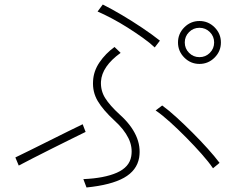

<svg xmlns="http://www.w3.org/2000/svg" viewBox="-20 -814 1040 850"><path d="M596 -116Q586 -59 529 -27Q472 5 363 16L349 -21Q442 -25 497.5 -49.5Q553 -74 561 -122Q568 -163 548.5 -202.5Q529 -242 487 -280Q436 -327 412.5 -367Q389 -407 392 -455Q394 -499 420.5 -538Q447 -577 487 -606L514 -580Q431 -520 427 -453Q425 -413 445.5 -380Q466 -347 511 -306Q560 -262 582 -214Q604 -166 596 -116ZM958 -626Q958 -587 930 -559Q902 -531 863 -531Q824 -531 796 -559Q768 -587 768 -626Q768 -665 796 -693Q824 -721 863 -721Q902 -721 930 -693Q958 -665 958 -626ZM928 -626Q928 -653 909 -672Q890 -691 863 -691Q836 -691 817 -672Q798 -653 798 -626Q798 -599 817 -580Q836 -561 863 -561Q890 -561 909 -580Q928 -599 928 -626ZM952 -93 923 -69Q904 -97 872.5 -132.5Q841 -168 804.5 -205Q768 -242 732.5 -274Q697 -306 669 -325L698 -347Q727 -326 761.5 -294.5Q796 -263 832 -227Q868 -191 899.5 -156Q931 -121 952 -93ZM359 -230Q335 -218 295 -198.5Q255 -179 210.5 -156.5Q166 -134 126.5 -114Q87 -94 63 -81L48 -117Q73 -129 113.5 -149Q154 -169 199 -191.5Q244 -214 283.5 -233.5Q323 -253 346 -264ZM688 -634 665 -604Q644 -624 612.5 -646.5Q581 -669 545.5 -691.5Q510 -714 475 -732.5Q440 -751 412 -763L435 -794Q475 -774 520.5 -747Q566 -720 610 -690.5Q654 -661 688 -634Z"/></svg>

Font: Zen Kaku Gothic Antique Light
Style: Regular
Weight: 300
Designer: Yoshimichi Ohira
Foundry: Positype
Version: Version 1.001